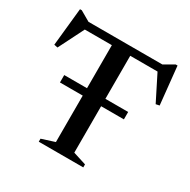

<svg xmlns="http://www.w3.org/2000/svg" viewBox="-161 -871 1010 1022"><g transform="rotate(30 344.0 -360.0)"><path d="M147 -329.5V-375H540V-329.5ZM287 -659H400V-44L480.5 -18.5V0H207V-18.5L287 -44ZM612 -639.5H72.5L126.5 -651L42.5 -484L20.5 -488.5L44.5 -720.5H55.5L133.5 -675.5L84.5 -685H600L555 -675.5L633 -720.5H644L668 -488.5L646 -484L562 -651Z"/></g></svg>

Font: Newsreader 36pt Medium
Style: Regular
Weight: 500
Designer: Hugues Gentile
Foundry: Production Type
Version: Version 1.003